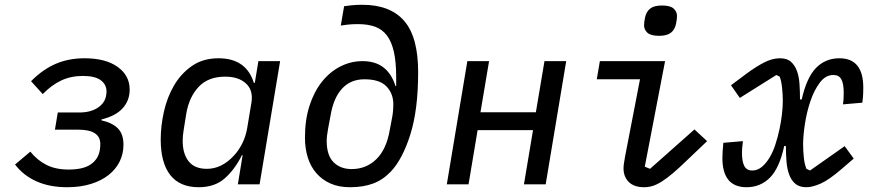

<svg xmlns="http://www.w3.org/2000/svg" viewBox="-20 -772 3640 804"><path d="M261 12Q188 12 133 -12.5Q78 -37 43 -83L107 -137Q136 -101 174.5 -81.5Q213 -62 267 -62Q329 -62 360.5 -84Q392 -106 398 -144Q399 -149 399.5 -155.5Q400 -162 400 -169Q400 -229 308 -229H210L222 -301H313Q358 -301 388 -320Q418 -339 424 -370Q426 -380 426 -389Q426 -418 402 -436Q378 -454 327 -454Q277 -454 236.5 -435Q196 -416 159 -378L110 -432Q160 -482 214 -505Q268 -528 334 -528Q422 -528 472.5 -492Q523 -456 523 -397Q523 -351 493.5 -318.5Q464 -286 405 -272V-268Q450 -258 473.5 -234.5Q497 -211 497 -166Q497 -128 481 -95.5Q465 -63 434.5 -39Q404 -15 360 -1.5Q316 12 261 12Z M976 0 996 -122H993Q963 -62 921 -25Q879 12 812 12Q733 12 693 -39Q653 -90 653 -188Q653 -245 666.5 -305Q680 -365 709 -414.5Q738 -464 784 -496Q830 -528 895 -528Q1011 -528 1043 -425H1047L1062 -516H1153L1067 0ZM846 -65Q909 -65 960 -121Q979 -141 994 -170.5Q1009 -200 1015 -235L1033 -343Q1041 -394 1010 -422.5Q979 -451 923 -451Q852 -451 812 -408.5Q772 -366 760 -296L749 -227Q745 -204 745 -182Q745 -128 770 -96.5Q795 -65 846 -65Z M1445 12Q1399 12 1364 -3.5Q1329 -19 1305 -46.5Q1281 -74 1269 -112Q1257 -150 1257 -196Q1257 -270 1276 -329Q1295 -388 1328 -429.5Q1361 -471 1405 -493.5Q1449 -516 1498 -516Q1552 -516 1586 -489.5Q1620 -463 1636 -412H1639V-449Q1639 -512 1629.5 -554.5Q1620 -597 1600.5 -623Q1581 -649 1551 -660Q1521 -671 1479 -671Q1454 -671 1436.5 -669Q1419 -667 1407 -665L1421 -746Q1432 -748 1453 -750Q1474 -752 1497 -752Q1614 -752 1672.5 -684.5Q1731 -617 1731 -470Q1731 -313 1698.5 -209.5Q1666 -106 1617 -54Q1584 -19 1542.5 -3.5Q1501 12 1445 12ZM1453 -64Q1513 -64 1555.5 -105Q1598 -146 1612 -227L1622 -280Q1627 -305 1627 -336Q1627 -380 1598.5 -410Q1570 -440 1506 -440Q1448 -440 1412 -400.5Q1376 -361 1364 -287L1354 -234Q1351 -216 1349.5 -204.5Q1348 -193 1348 -182Q1348 -122 1376.5 -93Q1405 -64 1453 -64Z M1937 -516H2028L1992 -302H2224L2260 -516H2351L2265 0H2174L2212 -227H1980L1942 0H1851Z M2740 -622Q2705 -622 2691 -635Q2677 -648 2677 -666Q2677 -679 2681 -698Q2686 -723 2702.5 -736Q2719 -749 2752 -749Q2787 -749 2801 -736Q2815 -723 2815 -705Q2815 -692 2811 -673Q2806 -648 2789.5 -635Q2773 -622 2740 -622ZM2677 12Q2635 12 2613 -10Q2591 -32 2591 -67Q2591 -78 2593 -89.5Q2595 -101 2597 -114L2660 -440H2479L2492 -516H2765L2680 -74L2702 -65L2888 -230L2941 -181L2856 -100Q2823 -68 2797.5 -46.5Q2772 -25 2751.5 -12Q2731 1 2713.5 6.5Q2696 12 2677 12Z M3106 12Q3005 12 3005 -111Q3005 -122 3006 -137Q3007 -152 3009 -174L3091 -181Q3089 -167 3088 -154Q3087 -141 3087 -133Q3087 -95 3097 -76.5Q3107 -58 3130 -58Q3152 -58 3170 -73Q3188 -88 3202.5 -112Q3217 -136 3227 -167Q3237 -198 3244 -230.5Q3251 -263 3254.5 -294Q3258 -325 3258 -349Q3258 -375 3255 -404Q3252 -433 3245 -451L3231 -458L3078 -362L3041 -415L3108 -465Q3146 -493 3180 -510.5Q3214 -528 3246 -528Q3276 -528 3292.5 -513Q3309 -498 3317.5 -474Q3326 -450 3328 -419Q3330 -388 3330 -356L3337 -355Q3358 -448 3397.5 -488Q3437 -528 3495 -528Q3595 -528 3595 -405Q3595 -395 3594.5 -379.5Q3594 -364 3591 -342L3510 -335Q3512 -349 3512.5 -362Q3513 -375 3513 -384Q3513 -422 3503 -440Q3493 -458 3470 -458Q3437 -458 3413 -426Q3389 -394 3373.5 -348Q3358 -302 3350.5 -252.5Q3343 -203 3343 -167Q3343 -141 3346 -112.5Q3349 -84 3357 -65L3372 -58L3517 -160L3555 -108L3505 -65Q3452 -19 3417 -3.5Q3382 12 3357 12Q3328 12 3311 -2Q3294 -16 3285 -40Q3276 -64 3273.5 -95Q3271 -126 3271 -160L3264 -161Q3244 -68 3204 -28Q3164 12 3106 12Z"/></svg>

Font: IBM Plex Mono Text
Style: Italic
Weight: 450
Italic angle: -9°
Monospace: yes
Designer: Mike Abbink, Paul van der Laan, Pieter van Rosmalen
Foundry: Bold Monday
Version: Version 2.1